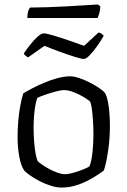

<svg xmlns="http://www.w3.org/2000/svg" viewBox="-20 -843 572 863"><path d="M257 0Q234 0 207.5 -8.5Q181 -17 157 -29.5Q133 -42 115.5 -54.5Q98 -67 90 -75Q74 -97 66.5 -139.5Q59 -182 59 -225Q59 -266 62.5 -303.5Q66 -341 72 -372Q78 -403 85 -424Q100 -433 125 -446Q150 -459 179.5 -471.5Q209 -484 239.5 -492Q270 -500 296 -500Q313 -500 336.5 -492Q360 -484 383.5 -472Q407 -460 425.5 -447.5Q444 -435 452 -425Q460 -411 465 -386Q470 -361 472 -332.5Q474 -304 474 -278Q474 -220 466 -165.5Q458 -111 447 -77Q434 -67 414 -54Q394 -41 369 -28.5Q344 -16 315.5 -8Q287 0 257 0ZM273 -60Q287 -60 310 -66.5Q333 -73 354 -81.5Q375 -90 382 -95Q391 -116 395.5 -157Q400 -198 400 -237Q400 -268 398 -299Q396 -330 393 -353Q390 -376 385 -386Q379 -393 358.5 -405.5Q338 -418 313 -428Q288 -438 268 -438Q254 -438 230 -431.5Q206 -425 182.5 -417Q159 -409 148 -403Q143 -391 139 -369Q135 -347 133 -321Q131 -295 131 -271Q131 -237 133.5 -205Q136 -173 140.5 -150Q145 -127 150 -118Q156 -112 170.5 -102Q185 -92 203 -82.5Q221 -73 239.5 -66.5Q258 -60 273 -60ZM356 -578Q346 -578 316 -587.5Q286 -597 248.5 -610.5Q211 -624 180 -637L106 -585Q102 -587 96 -591.5Q90 -596 87 -603Q100 -622 117 -643.5Q134 -665 150 -679Q166 -693 177 -693Q188 -693 218.5 -684Q249 -675 287 -662Q325 -649 358 -637L423 -697Q431 -696 437 -691Q443 -686 446 -682Q434 -660 416.5 -635.5Q399 -611 383 -594.5Q367 -578 356 -578ZM103 -762Q103 -781 107 -793Q111 -805 115 -809Q146 -809 190.5 -810.5Q235 -812 281 -814.5Q327 -817 365 -819.5Q403 -822 420 -823L431 -814Q430 -796 426 -782.5Q422 -769 419 -762Z"/></svg>

Font: Texturina 12pt ExtraLight
Style: Regular
Weight: 250
Designer: Guillermo Torres Carreño
Foundry: Omnibus-Type
Version: Version 1.002